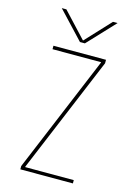

<svg xmlns="http://www.w3.org/2000/svg" viewBox="-139 -1023 778 1096"><g transform="rotate(15 250.0 -475.0)"><path d="M415 -950.2 264.6 -790H235.4L85 -950.2H112.3L249 -803.7H251L387.7 -950.2ZM118.2 -22.5V-19.5H405.3V0H94.7V-19.5L381.8 -708V-710H94.7V-730.5H405.3V-710Z"/></g></svg>

Font: Mgen+ 1m thin
Style: Regular
Weight: 100
Designer: [Source Han Sans]
Ryoko NISHIZUKA  (kana & ideographs); Paul D. Hunt (Latin, Greek & Cyrillic); Wenlong ZHANG  (bopomofo
Version: Version 1.059.20150602